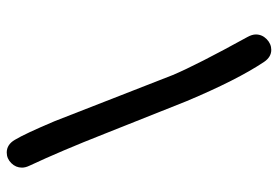

<svg xmlns="http://www.w3.org/2000/svg" viewBox="-152 -632 853 590"><g transform="rotate(90 275.0 -337.5)"><path d="M449.2 68.8Q424.8 68.8 410.2 43.9Q391.6 13.2 353 -78.1L210.9 -441.9Q179.7 -515.6 94.2 -670.9Q86.4 -685.1 86.4 -696.8Q86.4 -715.8 100.8 -730Q115.2 -744.1 133.8 -744.1Q155.8 -744.1 170.9 -721.7Q226.6 -638.2 291.5 -483.4L391.6 -231.9Q443.8 -99.1 489.7 -1Q495.6 11.2 495.6 22Q495.6 41 481.7 54.9Q467.8 68.8 449.2 68.8Z"/></g></svg>

Font: Righma Çiddhi
Style: Regular
Weight: 400
Designer: R.S. Wihananto
Foundry: R.S. Wihananto
Version: Version 2.0.1